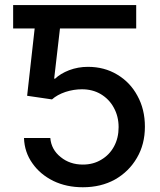

<svg xmlns="http://www.w3.org/2000/svg" viewBox="-20 -748 649 777"><path d="M191.4 -727.5Q191.4 -704.1 191.4 -632.8Q151.4 -632.8 33.2 -632.8Q33.2 -656.2 33.2 -727.5Q73.2 -727.5 191.4 -727.5ZM315.4 9.8Q249 9.8 196.3 -15.6Q142.6 -42 111.3 -86.9Q79.1 -131.8 77.1 -189.5Q113.3 -189.5 183.6 -189.5Q187.5 -142.6 225.6 -112.3Q262.7 -82 315.4 -82Q357.4 -82 389.6 -101.6Q422.9 -121.1 441.4 -155.3Q460 -189.5 460 -233.4Q460 -277.3 440.4 -312.5Q421.9 -346.7 387.7 -367.2Q354.5 -386.7 311.5 -386.7Q278.3 -386.7 245.1 -376Q210.9 -364.3 190.4 -345.7Q157.2 -350.6 89.8 -360.4Q100.6 -452.1 130.9 -727.5Q231.4 -727.5 531.2 -727.5Q531.2 -704.1 531.2 -632.8Q454.1 -632.8 222.7 -632.8Q216.8 -582 199.2 -429.7Q200.2 -429.7 203.1 -429.7Q224.6 -450.2 259.8 -463.9Q295.9 -477.5 335.9 -477.5Q402.3 -477.5 454.1 -446.3Q506.8 -415 536.1 -360.4Q566.4 -305.7 566.4 -235.4Q566.4 -164.1 534.2 -109.4Q502 -53.7 445.3 -21.5Q388.7 9.8 315.4 9.8Z"/></svg>

Font: DeepSea
Style: Medium
Weight: 500
Designer: Stem
Version: Version 3.019;git-0a5106e0b